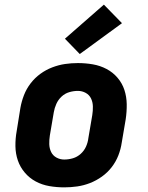

<svg xmlns="http://www.w3.org/2000/svg" viewBox="-20 -800 640 828"><path d="M257 8Q224 8 192.5 2.5Q161 -3 134 -17.5Q107 -32 87 -55.5Q67 -79 57 -108Q47 -137 46.5 -169.5Q46 -202 52 -235L68 -335Q73 -363 83.5 -390Q94 -417 112 -440.5Q130 -464 154 -481.5Q178 -499 205.5 -509.5Q233 -520 260.5 -524Q288 -528 316 -528Q349 -528 380.5 -522.5Q412 -517 439.5 -502.5Q467 -488 487 -464.5Q507 -441 516.5 -412Q526 -383 526.5 -350.5Q527 -318 522 -285L505 -185Q501 -157 490.5 -130Q480 -103 462 -79.5Q444 -56 419.5 -38.5Q395 -21 368 -10.5Q341 0 313 4Q285 8 257 8ZM257 -112Q276 -112 294.5 -117.5Q313 -123 328 -136.5Q343 -150 351 -168Q359 -186 361 -204L378 -304Q381 -323 380.5 -341.5Q380 -360 372.5 -375.5Q365 -391 349.5 -399.5Q334 -408 316 -408Q297 -408 278.5 -402.5Q260 -397 245.5 -383.5Q231 -370 223 -352Q215 -334 212 -316L195 -216Q192 -197 192.5 -178.5Q193 -160 200.5 -144.5Q208 -129 223.5 -120.5Q239 -112 257 -112ZM324 -567 260 -633 428 -780 506 -700Z"/></svg>

Font: Iosevka Heavy Extended
Style: Italic
Weight: 900
Width: 7
Italic angle: -9°
Monospace: yes
Designer: Belleve Invis
Foundry: Belleve Invis
Version: Version 32.5.0; ttfautohint (v1.8.4)